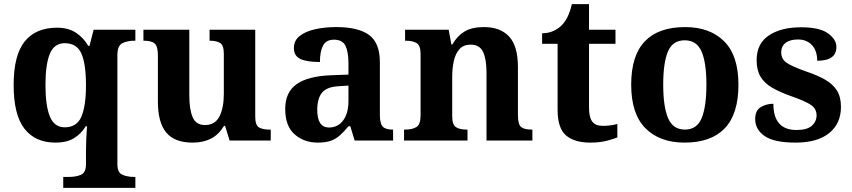

<svg xmlns="http://www.w3.org/2000/svg" viewBox="-20 -680 4122 929"><path d="M286 229V176H315Q348 176 372 165.5Q396 155 396 114V49Q396 24 397.5 -11Q399 -46 401 -69H395Q374 -34 339 -12Q304 10 248 10Q151 10 98.5 -57Q46 -124 46 -269Q46 -413 99.5 -479.5Q153 -546 256 -546Q310 -546 347 -522Q384 -498 407 -458H413L433 -536H635V-483H629Q596 -483 572 -471Q548 -459 548 -413V114Q548 155 572 165.5Q596 176 629 176H635V229ZM293 -64Q352 -64 374 -116Q396 -168 396 -267Q396 -370 374 -420.5Q352 -471 293 -471Q243 -471 221.5 -420.5Q200 -370 200 -268Q200 -168 221.5 -116Q243 -64 293 -64Z M912 10Q825 10 784.5 -38.5Q744 -87 744 -188V-412Q744 -455 729 -469Q714 -483 677 -483H674V-536H896V-216Q896 -152 912 -113.5Q928 -75 972 -75Q1020 -75 1041.5 -116Q1063 -157 1063 -227V-419Q1063 -462 1044.5 -472.5Q1026 -483 997 -483H994V-536H1215V-116Q1215 -73 1234 -63Q1253 -53 1282 -53H1290V0H1091L1069 -71H1064Q1038 -28 1000.5 -9Q963 10 912 10Z M1517 10Q1451 10 1405.5 -30Q1360 -70 1360 -153Q1360 -234 1415.5 -273Q1471 -312 1584 -316L1666 -319V-374Q1666 -429 1651.5 -458.5Q1637 -488 1596 -488Q1558 -488 1543 -459.5Q1528 -431 1528 -380Q1464 -380 1433 -395Q1402 -410 1402 -447Q1402 -484 1430 -506Q1458 -528 1504.5 -538.5Q1551 -549 1608 -549Q1713 -549 1765.5 -511Q1818 -473 1818 -379V-124Q1818 -83 1831.5 -68Q1845 -53 1878 -53H1882V0H1696L1675 -69H1666Q1644 -42 1624 -24.5Q1604 -7 1579.5 1.5Q1555 10 1517 10ZM1572 -63Q1615 -63 1640.5 -97.5Q1666 -132 1666 -191V-266L1621 -263Q1561 -260 1538 -231.5Q1515 -203 1515 -149Q1515 -63 1572 -63Z M1935 0V-53H1941Q1974 -53 1994.5 -65Q2015 -77 2015 -122V-418Q2015 -460 1996 -471.5Q1977 -483 1944 -483H1940V-536H2151L2164 -465H2169Q2192 -506 2227.5 -527.5Q2263 -549 2322 -549Q2401 -549 2443.5 -503Q2486 -457 2486 -356V-124Q2486 -77 2502 -65Q2518 -53 2552 -53H2556V0H2334V-329Q2334 -393 2317.5 -428.5Q2301 -464 2257 -464Q2223 -464 2203.5 -442.5Q2184 -421 2176 -385.5Q2168 -350 2168 -309V-118Q2168 -76 2186.5 -64.5Q2205 -53 2238 -53H2242V0Z M2836 10Q2759 10 2718.5 -25Q2678 -60 2678 -148V-468H2603V-519Q2635 -519 2660.5 -531.5Q2686 -544 2701 -561Q2732 -594 2747 -660H2830V-536H2958V-468H2830V-158Q2830 -113 2845.5 -92Q2861 -71 2896 -71Q2916 -71 2934 -73.5Q2952 -76 2967 -80V-15Q2951 -8 2916.5 1Q2882 10 2836 10Z M3292 10Q3172 10 3103 -59.5Q3034 -129 3034 -270Q3034 -411 3100 -480Q3166 -549 3295 -549Q3415 -549 3484 -480Q3553 -411 3553 -270Q3553 -129 3487 -59.5Q3421 10 3292 10ZM3294 -53Q3352 -53 3375 -108.5Q3398 -164 3398 -270Q3398 -377 3374.5 -431Q3351 -485 3293 -485Q3235 -485 3212 -431Q3189 -377 3189 -270Q3189 -164 3212.5 -108.5Q3236 -53 3294 -53Z M3830 10Q3726 10 3680 -21.5Q3634 -53 3634 -104Q3634 -146 3661.5 -162Q3689 -178 3722 -178Q3722 -51 3834 -51Q3885 -51 3908 -71.5Q3931 -92 3931 -122Q3931 -154 3903.5 -172.5Q3876 -191 3810 -214Q3753 -234 3715.5 -256Q3678 -278 3659.5 -309.5Q3641 -341 3641 -389Q3641 -469 3700 -508.5Q3759 -548 3856 -548Q3946 -548 3986.5 -518.5Q4027 -489 4027 -453Q4027 -386 3934 -386Q3934 -435 3908.5 -462Q3883 -489 3841 -489Q3802 -489 3781 -472.5Q3760 -456 3760 -427Q3760 -394 3786.5 -376Q3813 -358 3881 -334Q3935 -316 3972.5 -294.5Q4010 -273 4029.5 -242Q4049 -211 4049 -163Q4049 -82 3992 -36Q3935 10 3830 10Z"/></svg>

Font: Noto Serif Ethiopic
Style: Bold
Weight: 700
Designer: Monotype Design Team
Foundry: Monotype Imaging Inc.
Version: Version 2.102; ttfautohint (v1.8.4.7-5d5b)